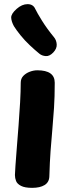

<svg xmlns="http://www.w3.org/2000/svg" viewBox="-20 -891 336 926"><path d="M80 -492Q80 -512 92.5 -525Q105 -538 123.5 -545Q142 -552 160 -552Q202 -552 223 -537Q244 -522 244 -492Q244 -424 240.5 -370.5Q237 -317 232.5 -267.5Q228 -218 224 -164Q220 -110 218 -40Q217 -12 195 1.5Q173 15 135 15Q100 15 81.5 5.5Q63 -4 57.5 -18Q52 -32 52 -47Q52 -56 54.5 -91.5Q57 -127 61 -177.5Q65 -228 69.5 -286Q74 -344 77 -398Q80 -452 80 -492ZM237 -638Q219 -619 200.5 -620.5Q182 -622 170 -632Q149 -649 124 -672.5Q99 -696 78.5 -721.5Q58 -747 47 -765Q35 -787 34 -805.5Q33 -824 60 -848Q86 -871 113 -871Q140 -871 150 -848Q159 -829 183 -790.5Q207 -752 240 -712Q252 -698 253.5 -677.5Q255 -657 237 -638Z"/></svg>

Font: Playpen Sans Arabic
Style: Bold
Weight: 700
Version: Version 2.000